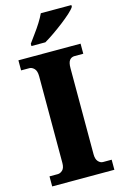

<svg xmlns="http://www.w3.org/2000/svg" viewBox="-138 -990 670 1050"><g transform="rotate(-15 196.5 -465.5)"><path d="M21 0V-57H68Q82 -57 95 -69Q108 -81 108 -110V-600Q108 -631 95 -644Q82 -657 68 -657H21V-714H373V-657H324Q306 -657 295.5 -644Q285 -631 285 -599V-111Q285 -84 297 -70.5Q309 -57 324 -57H373V0ZM110 -784Q124 -804 143 -829.5Q162 -855 179 -882Q196 -909 206 -931H379V-921Q371 -908 349.5 -888.5Q328 -869 299.5 -847Q271 -825 242 -805Q213 -785 189 -771H110Z"/></g></svg>

Font: Noto Serif Armenian SemiCondensed ExtraBold
Style: Regular
Weight: 800
Width: 4
Designer: Monotype Design Team
Foundry: Monotype Imaging Inc.
Version: Version 2.008; ttfautohint (v1.8.4.7-5d5b)